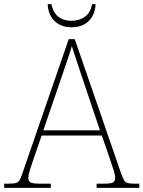

<svg xmlns="http://www.w3.org/2000/svg" viewBox="-24 -902 689 922"><path d="M-4 0V-20H18Q41 -20 52 -23Q63 -26 69.5 -36Q76 -46 83 -68L306 -714H335L558 -68Q566 -46 572 -36Q578 -26 589 -23Q600 -20 623 -20H645V0H440V-20H474Q512 -20 520.5 -27Q529 -34 529 -48Q529 -60 523 -80Q517 -100 510.5 -119Q504 -138 501 -147L465 -251H176L140 -147Q137 -138 130.5 -119Q124 -100 118 -80Q112 -60 112 -48Q112 -34 121 -27Q130 -20 167 -20H220V0ZM184 -276H456L379 -505Q370 -532 359 -564.5Q348 -597 338 -628Q328 -659 321 -680Q317 -665 306.5 -634Q296 -603 285 -570.5Q274 -538 266 -515ZM319 -771Q285 -771 259.5 -785Q234 -799 220 -824.5Q206 -850 205 -882H223Q231 -841 256.5 -821.5Q282 -802 319 -802Q356 -802 383.5 -821.5Q411 -841 418 -882H435Q434 -850 420 -824.5Q406 -799 380.5 -785Q355 -771 319 -771Z"/></svg>

Font: Noto Serif Khmer Thin
Style: Regular
Weight: 250
Version: Version 2.003